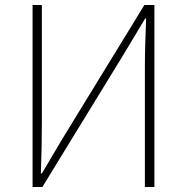

<svg xmlns="http://www.w3.org/2000/svg" viewBox="-20 -746 745 766"><path d="M110 0V-726H147V-259Q147 -208 146 -157.5Q145 -107 143 -54H147L230 -194L556 -726H596V0H558V-473Q558 -525 559.5 -573Q561 -621 563 -672H559L475 -532L149 0Z"/></svg>

Font: Noto Sans TC Thin
Style: Regular
Weight: 100
Designer: Ryoko NISHIZUKA 西塚涼子 (kana, bopomofo & ideographs); Paul D. Hunt (Latin, Greek & Cyrillic); Sandoll Communications 산돌커뮤니
Foundry: Adobe
Version: Version 2.004-H2;hotconv 1.0.118;makeotfexe 2.5.65603